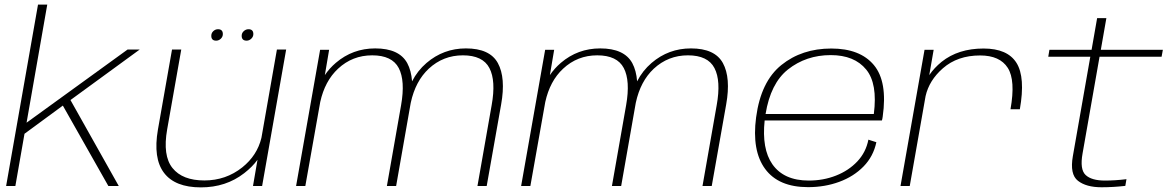

<svg xmlns="http://www.w3.org/2000/svg" viewBox="-20 -805 5064 831"><path d="M6.5 0 144.5 -785H184.5L95 -274L532 -590.5H584.5L285 -372L494 0H449L252 -348L86 -226L46.5 0Z M1075 0 1094.5 -113.5Q1072.5 -83 1037 -55.5Q958 6 849.5 6Q737.5 6 689.8 -57Q642 -120 663.5 -244L724.5 -590.5H764.5L703.5 -245Q683.5 -131.5 726.5 -77.8Q769.5 -24 864.5 -24Q957.5 -24 1028.5 -80.5Q1093 -132 1111.5 -208.5L1178.5 -590.5H1218.5L1114.5 0ZM915.5 -629Q894.5 -629 894.5 -650Q894.5 -662 903.2 -670.2Q912 -678.5 923.5 -678.5Q944.5 -678.5 944.5 -657.5Q944.5 -646 935.8 -637.5Q927 -629 915.5 -629ZM1047.5 -629Q1026 -629 1026 -650Q1026 -662 1035 -670.2Q1044 -678.5 1055.5 -678.5Q1076.5 -678.5 1076.5 -657.5Q1076.5 -646 1067.5 -637.5Q1058.5 -629 1047.5 -629Z M1261.5 0 1365.5 -589.5H1404.5L1386 -480Q1406 -509.5 1433.5 -533Q1506.5 -595.5 1604 -595.5Q1707.5 -595.5 1742.5 -532Q1760 -499.5 1763.5 -453Q1787 -499 1826 -532.5Q1899.5 -595.5 1996.5 -595.5Q2100 -595.5 2134.8 -532Q2169.5 -468.5 2149 -353L2086.5 0H2046.5L2108 -350Q2127 -455.5 2098.2 -510.5Q2069.5 -565.5 1983.5 -565.5Q1898 -565.5 1835.5 -507.5Q1778 -453.5 1758 -361Q1757.5 -357 1756.5 -353L1694.5 0H1654.5L1716 -350Q1734.5 -455.5 1705.8 -510.5Q1677 -565.5 1591 -565.5Q1505 -565.5 1443 -507.5Q1386 -454.5 1366 -363.5L1301.5 0Z M2235.5 0 2339.5 -589.5H2378.5L2360 -480Q2380 -509.5 2407.5 -533Q2480.5 -595.5 2578 -595.5Q2681.5 -595.5 2716.5 -532Q2734 -499.5 2737.5 -453Q2761 -499 2800 -532.5Q2873.5 -595.5 2970.5 -595.5Q3074 -595.5 3108.8 -532Q3143.5 -468.5 3123 -353L3060.5 0H3020.5L3082 -350Q3101 -455.5 3072.2 -510.5Q3043.5 -565.5 2957.5 -565.5Q2872 -565.5 2809.5 -507.5Q2752 -453.5 2732 -361Q2731.5 -357 2730.5 -353L2668.5 0H2628.5L2690 -350Q2708.5 -455.5 2679.8 -510.5Q2651 -565.5 2565 -565.5Q2479 -565.5 2417 -507.5Q2360 -454.5 2340 -363.5L2275.5 0Z M3477.5 5Q3349.5 5 3291.5 -74Q3233.5 -153 3252.5 -297Q3273 -452 3361.8 -523.5Q3450.5 -595 3578 -595Q3702.5 -595 3762.2 -523.5Q3822 -452 3800.5 -300.5Q3799 -289.5 3797 -283.5H3289.5Q3276.5 -160.5 3323 -94Q3372.5 -23.5 3480.5 -23.5Q3543.5 -23.5 3598.2 -45Q3653 -66.5 3690.5 -106.2Q3728 -146 3738.5 -200.5L3773 -189.5Q3760 -128 3717.5 -84.5Q3675 -41 3612.5 -18Q3550 5 3477.5 5ZM3293.5 -311.5H3762Q3779 -443 3729 -504Q3678 -566.5 3575.5 -566.5Q3469 -566.5 3390 -504Q3315 -444 3293.5 -311.5Z M4353.5 -332Q4376 -457.5 4341.8 -511.2Q4307.5 -565 4222 -565Q4124.5 -565 4061 -509.5Q4001.5 -457.5 3986 -389L3917.5 0H3877.5L3981.5 -589.5H4021L4002 -480Q4023 -511 4055.5 -537.5Q4127.5 -595 4237 -595Q4340.5 -595 4379.5 -532.8Q4418.5 -470.5 4394 -332Z M4747.5 5.5Q4681.5 5.5 4645.5 -22.5Q4609.5 -50.5 4623.5 -129.5L4699 -559.5H4517L4522 -589.5H4704.5L4728.5 -726.5H4768.5L4744.5 -589.5H5013L5007.5 -559.5H4739L4665.5 -141Q4653 -71.5 4678.8 -47.5Q4704.5 -23.5 4762 -23.5Q4807 -23.5 4855.5 -29.5L4850.5 -0.5Q4798 5.5 4747.5 5.5Z"/></svg>

Font: Anybody ExtraExpanded ExtraLight
Style: Italic
Weight: 200
Width: 8
Italic angle: -10°
Designer: Tyler Finck
Foundry: Etcetera Type Company
Version: Version 1.010; ttfautohint (v1.8.3) -l 8 -r 50 -G 200 -x 14 